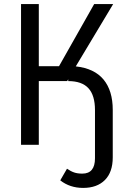

<svg xmlns="http://www.w3.org/2000/svg" viewBox="-20 -709 640 940"><path d="M532 -171V61Q532 134 493.5 172.5Q455 211 387 211Q322 211 275 174L308 117Q327 130 343.5 135.5Q360 141 383 141Q445 141 445 66V-170Q445 -242 413 -277Q381 -312 314 -312V-321L309 -312H170V0H83V-689H170V-385H269L441 -689H534L351 -384Q442 -374 487 -319.5Q532 -265 532 -171Z"/></svg>

Font: Fira Mono
Style: Regular
Weight: 400
Designer: Carrois Corporate & Edenspiekermann AG
Foundry: Carrois Corporate GbR & Edenspiekermann AG
Version: Version 3.206